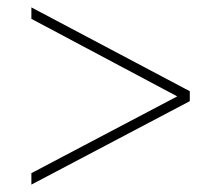

<svg xmlns="http://www.w3.org/2000/svg" viewBox="-20 -618 599 520"><path d="M65 -118V-149L460 -357L65 -567V-598L494 -371V-344Z"/></svg>

Font: Noto Serif Tibetan Thin
Style: Regular
Weight: 250
Version: Version 2.103